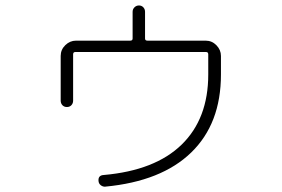

<svg xmlns="http://www.w3.org/2000/svg" viewBox="-20 -654 1040 709"><path d="M204.1 -282.2V-447.3Q204.1 -470.7 221.2 -487.3Q238.3 -503.9 260.7 -503.9H460.9Q469.7 -503.9 469.7 -511.7V-610.4Q469.7 -620.1 476.6 -627Q483.4 -633.8 493.2 -633.8Q502.9 -633.8 509.3 -627Q515.6 -620.1 515.6 -610.4V-511.7Q515.6 -503.9 524.4 -503.9H739.3Q762.7 -503.9 779.3 -486.8Q795.9 -469.7 795.9 -447.3V-378.9Q795.9 -197.3 686 -90.8Q576.2 15.6 369.1 35.2Q360.4 36.1 352.5 30.3Q344.7 24.4 343.8 14.6Q341.8 -6.8 363.3 -7.8Q552.7 -24.4 650.9 -120.1Q749 -215.8 749 -378.9V-453.1Q749 -461.9 741.2 -461.9H257.8Q250 -461.9 250 -453.1V-282.2Q250 -272.5 243.7 -265.6Q237.3 -258.8 227.1 -258.8Q216.8 -258.8 210.4 -265.6Q204.1 -272.5 204.1 -282.2Z"/></svg>

Font: Rounded Mgen+ 1m light
Style: Regular
Weight: 200
Designer: [Source Han Sans]
Ryoko NISHIZUKA  (kana & ideographs); Paul D. Hunt (Latin, Greek & Cyrillic); Wenlong ZHANG  (bopomofo
Version: Version 1.059.20150602